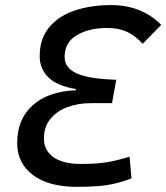

<svg xmlns="http://www.w3.org/2000/svg" viewBox="-20 -723 652 753"><path d="M415.5 -703.1Q535.2 -703.1 612.3 -625.5L539.6 -551.3Q509.8 -583.5 477.5 -598.4Q445.3 -613.3 399.9 -613.3Q329.6 -613.3 281.5 -585.2Q233.4 -557.1 233.4 -499.5Q233.4 -456.5 281 -435.1Q328.6 -413.6 436 -410.2L419.4 -318.4H335.9Q285.2 -318.4 243.4 -302.5Q201.7 -286.6 177 -255.9Q152.3 -225.1 152.3 -179.7Q152.3 -132.8 189.9 -106.4Q227.5 -80.1 295.4 -80.1Q335.4 -80.1 364.7 -82.5Q394 -85 422.6 -91.1Q451.2 -97.2 488.3 -108.4L495.6 -23.4Q462.4 -10.7 431.6 -3.4Q400.9 3.9 365.5 6.8Q330.1 9.8 281.7 9.8Q170.9 9.8 109.1 -36.6Q47.4 -83 47.4 -162.1Q47.4 -255.9 108.4 -310.3Q169.4 -364.7 277.8 -369.1L278.8 -373.5Q203.1 -386.2 169.4 -419.9Q135.7 -453.6 135.7 -502.4Q135.7 -571.3 172.6 -615.7Q209.5 -660.2 272.9 -681.6Q336.4 -703.1 415.5 -703.1Z"/></svg>

Font: Cascadia Code NF
Style: Italic
Weight: 400
Italic angle: -10°
Monospace: yes
Designer: Aaron Bell
Foundry: Saja Typeworks
Version: Version 2404.023; ttfautohint (v1.8.4)